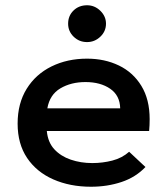

<svg xmlns="http://www.w3.org/2000/svg" viewBox="-20 -699 640 730"><path d="M326 11Q246 11 182.5 -17Q119 -45 83 -98.5Q47 -152 47 -229Q47 -306 81.5 -361.5Q116 -417 176 -446.5Q236 -476 311 -476Q378 -476 432 -450Q486 -424 517.5 -372.5Q549 -321 549 -246Q549 -236 548.5 -223Q548 -210 547 -201H158Q162 -158 186.5 -131.5Q211 -105 249 -92Q287 -79 331 -79Q370 -79 407 -88.5Q444 -98 471 -122L533 -64Q496 -25 442 -7Q388 11 326 11ZM160 -287H437Q436 -336 399 -361.5Q362 -387 305 -387Q250 -387 209.5 -363Q169 -339 160 -287ZM311 -539Q281 -539 260 -559.5Q239 -580 239 -609Q239 -639 259.5 -659Q280 -679 311 -679Q340 -679 361.5 -658Q383 -637 383 -609Q383 -580 361.5 -559.5Q340 -539 311 -539Z"/></svg>

Font: Inconsolata Expanded Bold
Style: Regular
Weight: 700
Width: 7
Monospace: yes
Designer: Raph Levien, Cyreal, Brenton Simpson
Foundry: Raph Levien, Cyreal, Google
Version: Version 3.001; ttfautohint (v1.8.2.53-6de2)